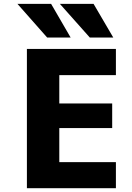

<svg xmlns="http://www.w3.org/2000/svg" viewBox="-20 -987 693 1007"><path d="M71.3 -966.8H248L350.6 -790H227.5ZM121.1 0V-730.5H587.9V-592.8H291V-444.3H568.4V-315.4H291V-136.7H587.9V0ZM293.9 -966.8H470.7L574.2 -790H451.2Z"/></svg>

Font: GenEi M Gothic v2 Heavy
Style: Regular
Weight: 800
Version: Version 2.0